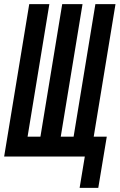

<svg xmlns="http://www.w3.org/2000/svg" viewBox="-34 -755 577 926"><path d="M350 151 375 0H-14L107 -735H204L99 -96H161L266 -735H364L259 -96H321L426 -735H523L418 -96H481L440 151Z"/></svg>

Font: Iosevka Term Curly
Style: Bold Italic
Weight: 700
Italic angle: -9°
Designer: Belleve Invis
Foundry: Belleve Invis
Version: Version 32.3.0